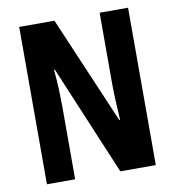

<svg xmlns="http://www.w3.org/2000/svg" viewBox="-80 -786 783 858"><g transform="rotate(-10 311.0 -357.0)"><path d="M558 0H397L188 -498H184Q189 -446 190.5 -404Q192 -362 192 -331V0H64V-714H224L432 -227H436Q433 -277 431 -317.5Q429 -358 429 -389V-714H558Z"/></g></svg>

Font: Noto Sans Arabic ExtCond
Style: Bold
Weight: 700
Width: 2
Designer: Monotype Design Team, Nadine Chahine, Nizar Qandah and Khaled Hosny
Foundry: Monotype Imaging Inc.
Version: Version 2.012; ttfautohint (v1.8.4.7-5d5b)